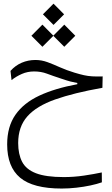

<svg xmlns="http://www.w3.org/2000/svg" viewBox="-20 -748 626 1072"><path d="M324.7 304.7Q164.6 304.7 92.3 244.1Q20 183.6 20 58.1Q20 -41 66.2 -107.2Q112.3 -173.3 199.7 -214.1Q287.1 -254.9 411.6 -277.8V-284.7Q392.1 -288.1 373 -293Q354 -297.9 318.4 -310.1Q273.9 -324.7 241.5 -336.9Q209 -349.1 170.4 -349.1Q133.8 -349.1 102.1 -335.2Q70.3 -321.3 44.4 -300.8L38.6 -352.1Q65.9 -382.8 101.6 -397.9Q137.2 -413.1 177.7 -413.1Q212.4 -413.1 245.4 -400.9Q278.3 -388.7 314.7 -372.3Q351.1 -356 396 -342.3Q426.8 -333 449 -328.1Q471.2 -323.2 494.6 -321.8Q518.1 -320.3 553.2 -321.3L551.8 -257.8Q392.1 -229.5 287.8 -192.6Q183.6 -155.8 132.6 -98.1Q81.5 -40.5 81.5 50.8Q81.5 112.8 103.5 155.3Q125.5 197.8 180.7 219.2Q235.8 240.7 335.9 240.7Q393.1 240.7 449 232.4Q504.9 224.1 548.3 214.8L548.8 270Q522.5 279.3 485.1 287.4Q447.8 295.4 406 300Q364.3 304.7 324.7 304.7ZM338.9 -486.8 277.8 -547.9 216.8 -486.8 155.3 -548.3 216.8 -610.4 277.8 -548.8 338.9 -610.4 400.4 -548.3ZM278.8 -608.9 219.7 -668 278.8 -727.5 337.9 -668Z"/></svg>

Font: Cascadia Code NF Light
Style: Regular
Weight: 300
Monospace: yes
Designer: Aaron Bell
Foundry: Saja Typeworks
Version: Version 2404.023; ttfautohint (v1.8.4)